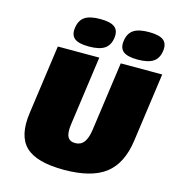

<svg xmlns="http://www.w3.org/2000/svg" viewBox="-134 -1043 1077 1176"><g transform="rotate(15 405.0 -455.0)"><path d="M87 -262 148 -700H411L350 -262Q342 -207 355 -181.5Q368 -156 403 -156Q438 -156 458 -181.5Q478 -207 486 -262L547 -700H810L749 -262Q728 -114 640 -47Q552 20 378 20Q204 20 135 -47Q66 -114 87 -262ZM469 -839Q462 -792 429.5 -770.5Q397 -749 331 -749Q266 -749 239.5 -770.5Q213 -792 220 -839Q227 -887 259 -908.5Q291 -930 356.5 -930Q422 -930 449 -908.5Q476 -887 469 -839ZM778 -839Q771 -792 738.5 -770.5Q706 -749 640 -749Q575 -749 548.5 -770.5Q522 -792 529 -839Q536 -887 568 -908.5Q600 -930 665.5 -930Q731 -930 758 -908.5Q785 -887 778 -839Z"/></g></svg>

Font: Fivo Sans Modern ExtBlk
Style: Regular
Weight: 900
Designer: Alexander Slobzheninov
Foundry: Alexander Slobzheninov
Version: 1.0